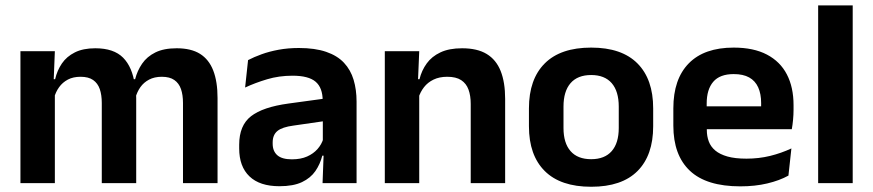

<svg xmlns="http://www.w3.org/2000/svg" viewBox="-20 -681 3248 714"><path d="M789 0H660.5V-298Q660.5 -328 653 -349.8Q645.5 -371.5 628.2 -383.5Q611 -395.5 581.5 -395.5Q554.5 -395.5 534.5 -385Q514.5 -374.5 502 -356.8Q489.5 -339 483.5 -316.5L469.5 -386.5H482.5Q490.5 -418 508.5 -444.2Q526.5 -470.5 557.8 -486Q589 -501.5 637 -501.5Q690.5 -501.5 723.8 -480.8Q757 -460 773 -418.8Q789 -377.5 789 -316.5ZM184 0H56V-490.5H184L179 -366L184 -360.5ZM486.5 0H358.5V-298Q358.5 -328 351 -349.8Q343.5 -371.5 326.2 -383.5Q309 -395.5 279.5 -395.5Q252 -395.5 232.2 -385Q212.5 -374.5 199.8 -356.8Q187 -339 181 -316.5L161 -386.5H185Q192.5 -419 210.2 -445Q228 -471 258.5 -486.2Q289 -501.5 334.5 -501.5Q403 -501.5 437.8 -466.5Q472.5 -431.5 481.5 -364.5Q483.5 -354.5 485 -341.2Q486.5 -328 486.5 -316.5Z M1306 0H1179.5L1184 -120L1180.5 -131V-284.5L1180 -306.5Q1180 -354.5 1153.8 -377Q1127.5 -399.5 1068 -399.5Q1017.5 -399.5 973.2 -386.2Q929 -373 891.5 -355.5L902.5 -457.5Q924.5 -469 952.8 -479.2Q981 -489.5 1016 -496Q1051 -502.5 1091.5 -502.5Q1151.5 -502.5 1193 -488.2Q1234.5 -474 1259.2 -447.5Q1284 -421 1295 -384.2Q1306 -347.5 1306 -303ZM1019 11.5Q946 11.5 907.8 -25Q869.5 -61.5 869.5 -129V-143Q869.5 -214.5 913.5 -248.8Q957.5 -283 1053 -296L1192 -315L1199.5 -232.5L1071.5 -214Q1029.5 -208.5 1011.8 -194Q994 -179.5 994 -151.5V-146.5Q994 -119 1011.2 -103.8Q1028.5 -88.5 1065.5 -88.5Q1098.5 -88.5 1122 -99Q1145.5 -109.5 1160.8 -126.8Q1176 -144 1182.5 -165.5L1200.5 -102H1178.5Q1170.5 -70.5 1152.8 -44.8Q1135 -19 1103 -3.8Q1071 11.5 1019 11.5Z M1858.5 0H1730.5V-294.5Q1730.5 -325.5 1722.2 -348Q1714 -370.5 1695 -383Q1676 -395.5 1643 -395.5Q1614 -395.5 1592.2 -385Q1570.5 -374.5 1556.8 -356.8Q1543 -339 1536 -316.5L1516 -386.5H1540Q1548 -419 1566.8 -445Q1585.5 -471 1617.8 -486.2Q1650 -501.5 1698.5 -501.5Q1755 -501.5 1790 -480.2Q1825 -459 1841.8 -417Q1858.5 -375 1858.5 -313ZM1539 0H1411V-490.5H1539L1534 -371L1539 -360.5Z M2178.5 13.5Q2064.5 13.5 2005.8 -45Q1947 -103.5 1947 -211.5V-278Q1947 -386.5 2005.8 -445.2Q2064.5 -504 2178.5 -504Q2292 -504 2350.5 -445.2Q2409 -386.5 2409 -278V-211.5Q2409 -103.5 2350.8 -45Q2292.5 13.5 2178.5 13.5ZM2178.5 -89Q2228.5 -89 2254.8 -119Q2281 -149 2281 -205V-284.5Q2281 -341.5 2254.8 -371.8Q2228.5 -402 2178.5 -402Q2128 -402 2101.8 -371.8Q2075.5 -341.5 2075.5 -284.5V-205Q2075.5 -149 2101.8 -119Q2128 -89 2178.5 -89Z M2733 12Q2607 12 2545.5 -46Q2484 -104 2484 -214V-278Q2484 -387 2541.5 -445.5Q2599 -504 2708.5 -504Q2782.5 -504 2832 -478Q2881.5 -452 2906.2 -404.2Q2931 -356.5 2931 -290V-272.5Q2931 -254.5 2929.2 -235.8Q2927.5 -217 2924.5 -200.5H2808.5Q2810 -228 2810.2 -252.8Q2810.5 -277.5 2810.5 -297.5Q2810.5 -332 2799.5 -356.2Q2788.5 -380.5 2766 -393Q2743.5 -405.5 2708.5 -405.5Q2657 -405.5 2632.5 -377Q2608 -348.5 2608 -296V-250.5L2608.5 -236V-197.5Q2608.5 -174.5 2615.8 -155Q2623 -135.5 2640 -121.2Q2657 -107 2685.2 -99Q2713.5 -91 2756 -91Q2802 -91 2843.8 -101.2Q2885.5 -111.5 2923 -129L2912 -28Q2878.5 -9.5 2833.2 1.2Q2788 12 2733 12ZM2898.5 -200.5H2552V-285.5H2898.5Z M3151 0H3022.5V-661H3151Z"/></svg>

Font: Anek Devanagari SemiBold
Style: Regular
Weight: 600
Designer: Kailash Malviya (Devanagari) & Yesha Goshar (Latin)
Foundry: Ek Type
Version: Version 1.003